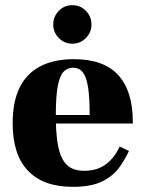

<svg xmlns="http://www.w3.org/2000/svg" viewBox="-20 -711 562 743"><path d="M261 12Q148 12 88.5 -50Q29 -112 29 -234Q29 -317 56 -372Q83 -427 136 -454.5Q189 -482 266 -482Q324 -482 367 -466.5Q410 -451 438 -420Q466 -389 480 -344Q494 -299 494 -239V-233H114V-266H327Q327 -332 321 -372Q315 -412 301 -430.5Q287 -449 262 -449Q242 -449 227 -434.5Q212 -420 204 -380.5Q196 -341 196 -265Q196 -204 202 -163Q208 -122 221 -97Q234 -72 255 -61Q276 -50 306 -50Q341 -50 367 -62Q393 -74 412 -95.5Q431 -117 443 -144L479 -127Q465 -96 442 -63.5Q419 -31 376.5 -9.5Q334 12 261 12ZM260 -542Q229 -542 207.5 -564Q186 -586 186 -616Q186 -647 207.5 -669Q229 -691 260 -691Q291 -691 312.5 -669Q334 -647 334 -616Q334 -586 312.5 -564Q291 -542 260 -542Z"/></svg>

Font: Frank Ruhl Libre Black
Style: Regular
Weight: 900
Designer: Yanek Iontef
Foundry: Fontef
Version: Version 6.004